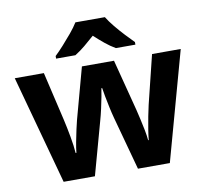

<svg xmlns="http://www.w3.org/2000/svg" viewBox="-83 -858 1022 949"><g transform="rotate(-10 428.0 -383.0)"><path d="M461 -268Q454 -294 447.5 -324.5Q441 -355 436 -381.5Q431 -408 429 -423H425Q423 -408 418 -381.5Q413 -355 406 -323.5Q399 -292 391 -264L318 0H161L12 -546H158L215 -302Q224 -263 233 -213.5Q242 -164 244 -130H248Q250 -152 256 -183.5Q262 -215 268.5 -244.5Q275 -274 279 -289L349 -546H510L577 -287Q582 -266 588.5 -238Q595 -210 600.5 -181.5Q606 -153 608 -130H611Q613 -152 618 -183Q623 -214 629 -245.5Q635 -277 641 -302L701 -546H845L694 0H534ZM503 -766Q517 -743 539.5 -715.5Q562 -688 586 -662.5Q610 -637 628 -619V-606H530Q504 -621 479 -641.5Q454 -662 428 -686Q401 -662 377.5 -642.5Q354 -623 327 -606H230V-619Q249 -637 272.5 -663Q296 -689 318.5 -716Q341 -743 355 -766Z"/></g></svg>

Font: Noto Sans Syriac
Style: Bold
Weight: 700
Designer: Patrick Giasson and the Monotype Design Team
Foundry: Monotype Imaging Inc.
Version: Version 3.000; ttfautohint (v1.8.4.7-5d5b)